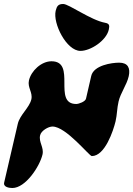

<svg xmlns="http://www.w3.org/2000/svg" viewBox="-44 -901 667 962"><path d="M235 -847C220 -784 289 -646 359 -646C410 -646 488 -697 501 -752C506 -774 504 -783 482 -787C411 -800 301 -881 273 -881C248 -881 241 -871 235 -847ZM113 -403C103 -361 55 -325 45 -280L-23 13C-29 37 3 41 18 41C84 41 155 -67 169 -127C177 -163 149 -189 157 -223C162 -246 198 -267 219 -267C287 -267 403 -119 416 -119C482 -119 524 -247 535 -293C543 -327 542 -358 550 -392C560 -436 591 -475 601 -519C610 -560 597 -587 553 -587C516 -587 425 -574 413 -520L387 -407C384 -392 351 -380 338 -380C218 -380 341 -594 214 -594C163 -594 112 -546 101 -498C93 -462 121 -438 113 -403Z"/></svg>

Font: Charger
Style: OversprayIt
Weight: 400
Designer: Jasper
Foundry: Cannot Into Space Fonts
Version: Version 0.980